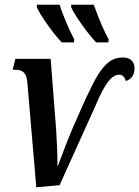

<svg xmlns="http://www.w3.org/2000/svg" viewBox="-20 -786 591 815"><path d="M96 -437Q93 -467 81 -478.5Q69 -490 43 -490H34L45 -536H195L218 -240Q224 -152 224 -82H226L233 -101Q267 -193 289 -244L346 -372Q375 -434 396 -468.5Q417 -503 442 -522.5Q467 -542 501 -542Q526 -542 538.5 -529.5Q551 -517 551 -496Q551 -454 514 -442Q506 -469 486 -469Q462 -469 438.5 -438.5Q415 -408 387 -341L233 0L134 9ZM136 -756 137 -766H233Q243 -734 260.5 -692.5Q278 -651 295 -619L294 -606H242Q216 -633 181.5 -681.5Q147 -730 136 -756ZM282 -756V-766H378Q411 -674 441 -619L440 -606H388Q362 -633 327.5 -681.5Q293 -730 282 -756Z"/></svg>

Font: Noto Serif CondSemiBold
Style: Italic
Weight: 600
Width: 3
Italic angle: -12°
Designer: Monotype Design Team
Foundry: Monotype Imaging Inc.
Version: Version 1.001